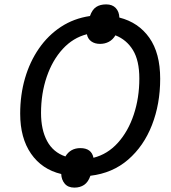

<svg xmlns="http://www.w3.org/2000/svg" viewBox="-20 -794 781 875"><path d="M319 61Q290 61 275 43Q260 25 259 -1Q171 -22 121.5 -93.5Q72 -165 72 -276Q72 -362 94 -437.5Q116 -513 157.5 -573Q199 -633 257.5 -671.5Q316 -710 390 -721Q400 -750 418 -762Q436 -774 464 -774Q492 -774 507.5 -757.5Q523 -741 524 -714Q611 -692 660.5 -622Q710 -552 710 -435Q710 -320 672.5 -224Q635 -128 564 -66.5Q493 -5 392 7Q382 36 363.5 48.5Q345 61 319 61ZM406 -75Q470 -91 517 -143Q564 -195 589.5 -271.5Q615 -348 615 -436Q615 -518 586 -565.5Q557 -613 506 -633Q494 -613 476 -603.5Q458 -594 436 -594Q412 -594 396 -605.5Q380 -617 376 -638Q313 -622 266 -571Q219 -520 193 -444Q167 -368 167 -279Q167 -203 194.5 -151.5Q222 -100 278 -81Q301 -119 346 -119Q397 -119 406 -75Z"/></svg>

Font: BC Sans
Style: Italic
Weight: 400
Italic angle: -12°
Designer: Monotype Design Team
Designer: Province of B.C.
Foundry: Monotype Imaging Inc.
Version: Version 2.000;GOOG;noto-source:20170915:90ef993387c0